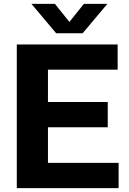

<svg xmlns="http://www.w3.org/2000/svg" viewBox="-20 -969 667 989"><path d="M66.5 0V-740H586V-610H227V-443.5H535V-313.5H227V-130H591V0ZM269.5 -797.5 142 -949H263L337.5 -856L412 -949H533L405.5 -797.5Z"/></svg>

Font: Encode Sans
Style: Bold
Weight: 700
Designer: Multiple Designers
Foundry: Impallari Type
Version: Version 3.002; ttfautohint (v1.8.3) -l 8 -r 50 -G 200 -x 14 